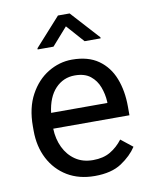

<svg xmlns="http://www.w3.org/2000/svg" viewBox="-85 -813 700 887"><g transform="rotate(-10 265.0 -370.0)"><path d="M288.1 9.8Q214.4 9.8 159.9 -22.9Q105.5 -55.7 75.4 -113.5Q45.4 -171.4 45.4 -245.6V-266.1Q45.4 -352.5 78.4 -413.3Q111.3 -474.1 164.3 -506.1Q217.3 -538.1 276.4 -538.1Q352.1 -538.1 400.1 -504.2Q448.2 -470.2 470.9 -411.9Q493.7 -353.5 493.7 -279.3V-238.8H136.2Q137.7 -190.4 156.7 -150.6Q175.8 -110.8 210.2 -87.4Q244.6 -64 293 -64Q340.8 -64 374 -83.5Q407.2 -103 432.1 -135.7L486.8 -92.3Q461.4 -53.2 414.1 -21.7Q366.7 9.8 288.1 9.8ZM276.4 -463.9Q222.7 -463.9 185.5 -424.8Q148.4 -385.7 139.2 -312.5H403.3V-319.3Q401.4 -354.5 388.9 -387.7Q376.5 -420.9 349.6 -442.4Q322.8 -463.9 276.4 -463.9ZM303.2 -750 424.3 -616.7V-611.8H349.1L275.9 -694.3L203.1 -611.8H128.9V-617.2L248.5 -750Z"/></g></svg>

Font: Vazirmatn RD UI FD
Style: Regular
Weight: 400
Designer: Saber Rastikerdar
Foundry: Saber Rastikerdar
Version: Version 33.003